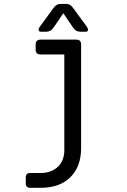

<svg xmlns="http://www.w3.org/2000/svg" viewBox="-20 -733 626 949"><path d="M275.9 -713.4H310.1Q326.7 -713.4 340.8 -694.3L410.2 -599.6Q415 -592.8 415 -585.9Q415 -576.2 403.3 -576.2H377.4Q355 -576.2 341.8 -595.7L293 -667.5L244.1 -595.7Q231 -576.2 208.5 -576.2H182.6Q170.9 -576.2 170.9 -585.9Q170.9 -592.8 175.8 -599.6L245.1 -694.3Q259.3 -713.4 275.9 -713.4ZM180.7 195.3H129.4Q107.4 195.3 107.4 173.8V143.6Q107.4 122.1 129.4 122.1H180.7Q232.9 122.1 265.1 92.3Q297.9 62 297.9 9.3V-463.9H180.7Q156.2 -463.9 156.2 -487.8V-513.2Q156.2 -537.1 180.7 -537.1H356.4Q380.9 -537.1 380.9 -513.2V-1.5Q380.9 91.3 326.7 144Q273.9 195.3 180.7 195.3Z"/></svg>

Font: Simply Mono
Style: Book
Weight: 400
Designer: Wojciech Kalinowski "wmk69" (wmk69@o2.pl)
Foundry: Wojciech Kalinowski "wmk69" (wmk69@o2.pl)
Version: Version 1.0.0